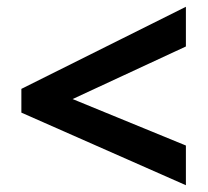

<svg xmlns="http://www.w3.org/2000/svg" viewBox="-20 -645 612 566"><path d="M528 -99 43 -313V-383L528 -625V-508L194 -353L528 -216Z"/></svg>

Font: Noto Sans Hanifi Rohingya
Style: Bold
Weight: 700
Designer: Monotype Design Team and DaltonMaag
Foundry: Google LLC
Version: Version 2.102; ttfautohint (v1.8.4.7-5d5b)